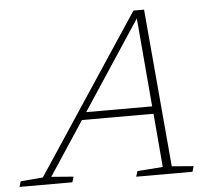

<svg xmlns="http://www.w3.org/2000/svg" viewBox="-116 -763 920 819"><g transform="rotate(-5 344.0 -353.5)"><path d="M589.5 -31 682.5 -23.5 675.5 0H434.5L442 -23.5L551 -31.5L531.5 -261H225L73.5 -31L168.5 -23.5L161 0H-65L-58 -23.5L37.5 -31.5L484.5 -707H530ZM246 -293H528.5L496 -672.5Z"/></g></svg>

Font: Newsreader Caption ExtraLight
Style: Italic
Weight: 275
Italic angle: -17°
Designer: Hugues Gentile
Foundry: Production Type
Version: Version 1.001